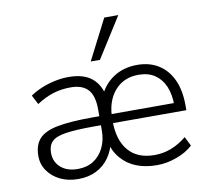

<svg xmlns="http://www.w3.org/2000/svg" viewBox="-83 -843 1024 943"><g transform="rotate(-10 429.5 -371.5)"><path d="M234 8Q183 8 144 -11Q105 -30 82 -63Q59 -96 59 -137Q59 -191 86.5 -222Q114 -253 178.5 -265.5Q243 -278 353 -278H398V-233H354Q264 -233 213.5 -225.5Q163 -218 143 -198Q123 -178 123 -142Q123 -97 154.5 -69Q186 -41 240 -41Q285 -41 318 -62Q351 -83 369.5 -121Q388 -159 388 -206V-312Q388 -380 360 -411Q332 -442 273 -442Q227 -442 186.5 -429.5Q146 -417 103 -389L79 -435Q105 -453 136.5 -466Q168 -479 203 -486.5Q238 -494 272 -494Q346 -494 387 -461Q428 -428 440 -364H418Q444 -427 495 -460.5Q546 -494 614 -494Q676 -494 721 -465.5Q766 -437 790 -384.5Q814 -332 814 -258V-233H439V-278H776L760 -266Q760 -322 743 -361.5Q726 -401 693.5 -423Q661 -445 612 -445Q537 -445 492.5 -392.5Q448 -340 448 -252V-245Q448 -148 493 -95.5Q538 -43 623 -43Q666 -43 705.5 -58Q745 -73 783 -104L806 -58Q774 -28 724.5 -10Q675 8 626 8Q568 8 523 -10Q478 -28 447.5 -64Q417 -100 404 -153H423Q414 -104 388.5 -67.5Q363 -31 323.5 -11.5Q284 8 234 8ZM393 -550 496 -751H566L439 -550Z"/></g></svg>

Font: Nunito Sans 12pt Light
Style: Regular
Weight: 300
Designer: Vernon Adams
Foundry: Vernon Adams
Version: Version 3.101;gftools[0.9.27]